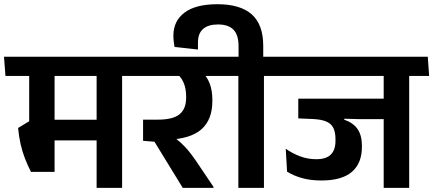

<svg xmlns="http://www.w3.org/2000/svg" viewBox="-42 -914 2108 934"><path d="M552 -577H428V0H552ZM390 -544.5H649.5L642.5 -638H383ZM567.5 -544.5 560.5 -638H-22.5L-15.5 -544.5ZM478.5 -331.5H139V-231H478.5ZM223.5 -578.5H100V-269H223.5ZM108.5 -78H223.5V-324.5H100.5L46 -291.5Q50 -249.5 58.2 -212.8Q66.5 -176 79.5 -142.8Q92.5 -109.5 108.5 -78Z M1070.5 -544.5 1063.5 -638H605L611.5 -544.5ZM996.5 0V-5L911 -132Q891 -161 874.2 -181.2Q857.5 -201.5 838.8 -218.5Q820 -235.5 794 -254.5V-289L654 -332V-229L709.5 -224.5L847 0ZM936.5 -566.5H805.5Q836 -545 849.8 -515Q863.5 -485 863.5 -445V-438.5Q863.5 -385 831.8 -358.5Q800 -332 726 -332H654L723 -233L769.5 -234Q885 -238 938 -285Q991 -332 991 -422V-429Q991 -473.5 977.8 -508.5Q964.5 -543.5 936.5 -566.5Z M1242 0V-577H1117.5V0ZM1339 -544.5 1332 -638H1020L1028 -544.5ZM1015.5 -893.5Q910 -893.5 855.8 -852.8Q801.5 -812 801.5 -741Q801.5 -726.5 803 -713.2Q804.5 -700 807 -685.5L921 -673V-707Q921 -751.5 946 -773.2Q971 -795 1018.5 -795Q1068.5 -795 1093.5 -769.8Q1118.5 -744.5 1118.5 -689V-625H1238.5V-691Q1238.5 -794.5 1182.8 -844Q1127 -893.5 1015.5 -893.5Z M1948.5 -577H1824.5V0H1948.5ZM1786.5 -544.5H2045.5L2039 -638H1779.5ZM1995.5 -544.5 1989 -638H1294.5L1301.5 -544.5ZM1865 -434H1409V-338H1575L1704 -334.5H1865ZM1632.5 -366.5H1409V-338L1481 -335Q1522 -333 1546 -322.5Q1570 -312 1580 -291Q1590 -270 1590 -236.5V-229.5Q1590 -184.5 1567.2 -162Q1544.5 -139.5 1496.5 -139.5Q1456.5 -139.5 1419.2 -153Q1382 -166.5 1348 -190.5L1354.5 -79Q1385.5 -59.5 1426.8 -47.8Q1468 -36 1521.5 -36Q1621 -36 1669.8 -78Q1718.5 -120 1718.5 -199V-205.5Q1718.5 -254.5 1698.2 -285Q1678 -315.5 1632.5 -332Z"/></svg>

Font: Anek Devanagari Medium SemiBold
Style: Regular
Weight: 600
Version: Version 1.003